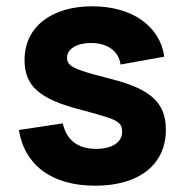

<svg xmlns="http://www.w3.org/2000/svg" viewBox="-20 -575 587 610"><path d="M282.5 15C422 15 507 -52 507 -163C507 -247 460.5 -291 337 -323C293 -334 261.5 -343 242 -349.5C203.5 -362.5 193 -372.5 193 -392C193 -419.5 224 -438.5 269 -438.5C321.5 -438.5 357.5 -412.5 363 -370L502 -395C488 -493 399 -555 273 -555C142.5 -555 58 -488.5 58 -385C58 -301.5 105 -260 238 -226C279.5 -215 308.5 -206.5 326 -200.5C360 -188.5 368 -178.5 368 -156C368 -122 334.5 -102 285.5 -102C227.5 -102 191 -130 179.5 -183L40 -162C58 -49.5 145.5 15 282.5 15Z"/></svg>

Font: Vela Sans ExtBd
Style: Regular
Weight: 800
Designer: Principal design: Mikhail Sharanda - project Manrope.
Design modification: Ravid Balaliev
Foundry: Mikhail Sharanda
Version: Version 1.001